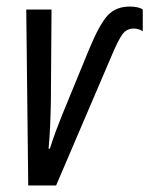

<svg xmlns="http://www.w3.org/2000/svg" viewBox="-20 -565 455 585"><path d="M151 0 317 -388Q340 -443 353 -460.5Q366 -478 387 -478Q402 -478 415 -470V-536Q402 -545 375 -545Q334 -545 309 -519Q284 -493 252 -416L169 -214Q161 -194 151 -167.5Q141 -141 132 -112H128Q131 -144 132.5 -176Q134 -208 135 -254L137 -536H60L66 0Z"/></svg>

Font: Noto Sans Display Condensed
Style: Italic
Weight: 400
Width: 3
Designer: Monotype Design team
Foundry: Monotype Imaging Inc.
Version: 1.000